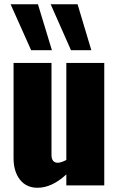

<svg xmlns="http://www.w3.org/2000/svg" viewBox="-20 -875 562 906"><path d="M127 -638 30 -855H159L225 -638ZM315 -638 219 -855H346L411 -638ZM157 11Q104 11 74 -27.5Q44 -66 44 -129V-578H223V-144Q223 -107 253 -107Q267 -107 293 -120V-578H472V0H293V-52Q225 11 157 11Z"/></svg>

Font: Oswald Heavy
Style: Regular
Weight: 400
Designer: Vernon Adams
Foundry: Vernon Adams
Version: Version 4.101